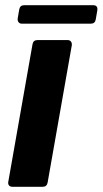

<svg xmlns="http://www.w3.org/2000/svg" viewBox="-20 -718 394 738"><path d="M163 -16Q160 0 144 0H28Q19 0 14.5 -5.5Q10 -11 12 -20L105 -548Q108 -564 124 -564H240Q248 -564 252.5 -558.5Q257 -553 256 -544ZM64 -627Q56 -627 51.5 -632.5Q47 -638 48 -647L54 -682Q57 -698 73 -698H338Q357 -698 354 -678L348 -643Q345 -627 329 -627Z"/></svg>

Font: Open Sauce Two ExtraBold Italic
Style: Regular
Weight: 800
Italic angle: -10°
Designer: Alfredo Marco Pradil
Foundry: Creative Sauce Fz LLC
Version: Version 1.477